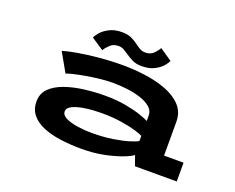

<svg xmlns="http://www.w3.org/2000/svg" viewBox="-111 -879 1323 1082"><g transform="rotate(20 550.0 -338.0)"><path d="M462 11Q396 11 336.5 3Q277 -5 231.2 -23.8Q185.5 -42.5 159 -74.5Q132.5 -106.5 132.5 -154.5Q132.5 -202 164.2 -233.2Q196 -264.5 248.2 -282.8Q300.5 -301 363 -308.8Q425.5 -316.5 486.5 -316.5Q555 -316.5 611.5 -306Q668 -295.5 705.2 -282.5Q742.5 -269.5 754 -262.5V-295.5Q754 -323.5 731.8 -343.2Q709.5 -363 672.8 -375.5Q636 -388 591.5 -393.8Q547 -399.5 502.5 -399.5Q463.5 -399.5 420.8 -394.5Q378 -389.5 338.8 -382.5Q299.5 -375.5 271 -368.5Q242.5 -361.5 232.5 -357L168.5 -470Q197 -479 251.8 -488.8Q306.5 -498.5 376.5 -505.2Q446.5 -512 520 -512Q585.5 -512 654.2 -503Q723 -494 781.5 -472Q840 -450 876.2 -411.8Q912.5 -373.5 912.5 -315.5V-112.5H1029.5V0H779L757.5 -60Q746 -49 703.8 -32.2Q661.5 -15.5 598.8 -2.2Q536 11 462 11ZM484.5 -93Q554.5 -93 611.5 -102Q668.5 -111 705.8 -122.8Q743 -134.5 754 -142.5V-173Q742.5 -180 707.2 -190.5Q672 -201 619.2 -209.2Q566.5 -217.5 502 -217.5Q451.5 -217.5 405.2 -211Q359 -204.5 330 -190.8Q301 -177 301 -156Q301 -133 329.2 -119.2Q357.5 -105.5 400 -99.2Q442.5 -93 484.5 -93ZM621 -543Q585.5 -543 562.5 -555Q539.5 -567 521 -580Q506.5 -590 492.5 -597.8Q478.5 -605.5 460.5 -605.5Q431 -605.5 411.5 -587.2Q392 -569 382 -551.5L308.5 -600.5Q312 -612 329.2 -632.5Q346.5 -653 377.8 -669.2Q409 -685.5 453.5 -685.5Q488.5 -685.5 511.5 -674.2Q534.5 -663 552 -649.5Q566.5 -638.5 581 -630.2Q595.5 -622 614 -622Q644 -622 662.8 -640.5Q681.5 -659 690.5 -676.5L764 -626.5Q760 -614 743.2 -594.2Q726.5 -574.5 696 -558.8Q665.5 -543 621 -543Z"/></g></svg>

Font: Trispace Expanded SemiBold
Style: Regular
Weight: 600
Width: 7
Designer: Tyler Finck
Foundry: Etcetera Type Company
Version: Version 1.210; ttfautohint (v1.8.3)